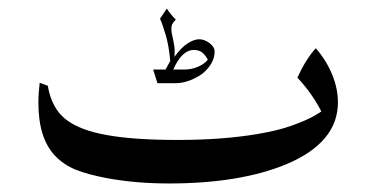

<svg xmlns="http://www.w3.org/2000/svg" viewBox="-20 -423 872 450"><path d="M772 -183Q772 -89 651 -38Q542 7 376 7Q300 7 233 -5Q185 -14 157 -25.5Q129 -37 109 -58Q70 -99 70 -182Q70 -204 73 -229L92 -222Q101 -169 134.5 -143Q168 -117 233 -106Q295 -95 396 -95Q502 -95 584 -109Q632 -117 665 -129Q698 -141 715.5 -151Q733 -161 733 -162Q711 -205 677 -241Q696 -283 720 -310Q744 -283 758 -249.5Q772 -216 772 -183ZM392 -377Q386 -371 383.5 -366Q381 -361 382 -348Q387 -325 388.5 -315.5Q390 -306 389 -290Q405 -312 420 -321.5Q435 -331 447 -331Q459 -331 471 -322Q483 -313 483 -302Q483 -274 454 -250Q422 -228 391 -228H349L339 -260H368L379 -280Q376 -315 368.5 -340.5Q361 -366 355 -379L371 -403Q379 -390 392 -377ZM433 -306Q406 -305 386 -260H412Q429 -260 444 -266.5Q459 -273 467 -283Q462 -293 454.5 -299.5Q447 -306 433 -306Z"/></svg>

Font: Mirza
Style: Regular
Weight: 400
Designer: Arabic design by Kourosh Beigpour, Latin design by Eduardo Tunni, engineering by Lasse Fister
Version: Version 1.0010g